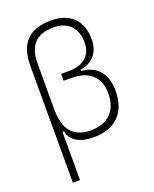

<svg xmlns="http://www.w3.org/2000/svg" viewBox="-173 -839 933 1160"><g transform="rotate(-20 293.0 -258.5)"><path d="M304.7 9.8Q235.4 9.8 194.3 -15.1Q153.3 -40 146 -85.9H135.7V224.6H89.8V-528.8Q89.8 -742.2 298.8 -742.2Q391.6 -742.2 442.4 -692.1Q493.2 -642.1 493.2 -551.8Q493.2 -489.3 460.7 -450.2Q428.2 -411.1 368.2 -400.9V-392.6Q441.9 -386.7 482.2 -339.6Q522.5 -292.5 522.5 -210Q522.5 -105.5 465.6 -47.9Q408.7 9.8 304.7 9.8ZM135.7 -229.5Q135.7 -35.2 300.8 -35.2Q383.8 -35.2 429.7 -81.1Q475.6 -127 475.6 -210Q475.6 -279.8 438.5 -321.5Q401.4 -363.3 333 -371.6L284.2 -373.5H248V-417.5H295.9Q367.2 -417.5 406.7 -451.4Q446.3 -485.4 446.3 -546.9Q446.3 -618.2 407.5 -657.7Q368.7 -697.3 298.8 -697.3Q135.7 -697.3 135.7 -527.3Z"/></g></svg>

Font: Cascadia Code ExtraLight
Style: Regular
Weight: 200
Monospace: yes
Designer: Aaron Bell
Foundry: Saja Typeworks
Version: Version 2407.024; ttfautohint (v1.8.4)